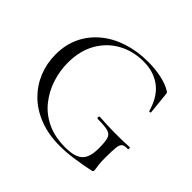

<svg xmlns="http://www.w3.org/2000/svg" viewBox="-153 -821 1019 1019"><g transform="rotate(45 356.5 -312.0)"><path d="M408 12Q323 12 256 -14Q189 -40 143 -85.5Q97 -131 73 -190Q49 -249 49 -316Q49 -391 77.5 -449.5Q106 -508 157 -550Q208 -592 276.5 -614Q345 -636 424 -636Q478 -636 524.5 -626Q571 -616 602 -597Q609 -593 610.5 -590Q612 -587 613 -575L625 -457Q625 -454 620 -453Q615 -452 613 -456Q603 -492 586 -522Q569 -552 544 -573.5Q519 -595 484.5 -607.5Q450 -620 405 -620Q327 -620 263.5 -585Q200 -550 163 -485Q126 -420 126 -331Q126 -270 145 -211.5Q164 -153 202 -105.5Q240 -58 298 -30.5Q356 -3 435 -3Q482 -3 510.5 -15Q539 -27 551.5 -54Q564 -81 564 -125Q564 -173 557.5 -195.5Q551 -218 527.5 -225Q504 -232 450 -232Q444 -232 444 -240Q444 -248 449 -248Q513 -244 565 -243.5Q617 -243 674 -246Q679 -246 679 -239Q679 -232 674 -232Q651 -233 640 -225.5Q629 -218 626 -193Q623 -168 623 -115Q623 -82 625 -66Q627 -50 628.5 -42.5Q630 -35 630 -27Q630 -21 628 -19Q626 -17 619 -15Q568 -4 512.5 4Q457 12 408 12Z"/></g></svg>

Font: Cormorant Garamond Light
Style: Regular
Weight: 400
Version: Version 4.001